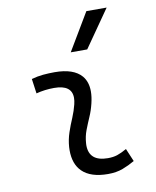

<svg xmlns="http://www.w3.org/2000/svg" viewBox="-89 -863 763 941"><g transform="rotate(-10 293.0 -392.5)"><path d="M479.5 -95.7 506.8 -31.2Q478 -14.2 446 -2.2Q414.1 9.8 372.6 9.8Q286.1 9.8 244.1 -31.7Q206.5 -68.8 206.5 -137.2Q206.5 -145 207 -153.3Q209.5 -189.9 221.2 -224.6Q232.9 -259.3 247.1 -292Q260.7 -324.7 268.1 -355Q272.5 -373 272.5 -387.2Q272.5 -451.7 184.6 -451.7Q138.2 -451.7 95.2 -440.4L85 -513.7Q113.8 -522 142.6 -524.7Q171.4 -527.3 200.2 -527.3Q294.9 -527.3 334.5 -481Q359.4 -451.2 359.4 -403.8Q359.4 -377.4 351.6 -345.2Q343.3 -310.5 330.1 -280.8Q316.9 -250.5 305.7 -221.2Q294.4 -191.9 292 -157.7Q291.5 -152.8 291.5 -147.9Q291.5 -66.9 385.3 -66.9Q411.6 -66.9 431.9 -73.5Q452.1 -80.1 479.5 -95.7ZM295.4 -609.4 405.8 -794.9H506.8L377.4 -609.4Z"/></g></svg>

Font: CaskaydiaCove NFP SemiLight
Style: Italic
Weight: 350
Italic angle: -10°
Designer: Aaron Bell
Foundry: Saja Typeworks
Version: Version 2111.001; VTT 6.35;Nerd Fonts 3.1.1